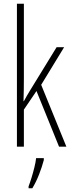

<svg xmlns="http://www.w3.org/2000/svg" viewBox="-20 -780 379 1021"><path d="M107 -365Q107 -332 106.5 -303Q106 -274 105 -242H107Q116 -258 122.5 -270Q129 -282 138 -296L281 -529H321L199 -329L333 0H294L174 -296L107 -197V0H70V-760H107ZM213 71Q204 106 188 147Q172 188 152 221H132V211Q139 193 147.5 165.5Q156 138 163 109.5Q170 81 172 61H213Z"/></svg>

Font: Noto Sans Lao Looped ExtraCondensed ExtraLight
Style: Regular
Weight: 200
Width: 2
Designer: Mark Frömberg, Ben Mitchell
Foundry: The Fontpad Ltd
Version: Version 1.002; ttfautohint (v1.8.4.7-5d5b)